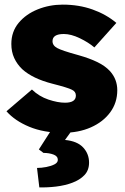

<svg xmlns="http://www.w3.org/2000/svg" viewBox="-20 -564 542 830"><path d="M252 10Q169 10 106.5 -16Q44 -42 8 -83L118 -177Q149 -147 189.5 -133.5Q230 -120 261 -120Q308 -120 308 -151Q308 -168 291 -176Q274 -185 207 -202Q121 -224 76 -265Q54 -286 41.5 -313Q29 -340 29 -374Q29 -427 60.5 -465Q92 -503 143 -523.5Q194 -544 251 -544Q321 -544 380 -523Q439 -502 483 -465L388 -359Q362 -381 324.5 -399Q287 -417 256 -417Q207 -417 207 -386Q207 -367 228 -356Q237 -351 259 -343.5Q281 -336 321 -325Q367 -312 401 -295.5Q435 -279 456 -256Q487 -221 487 -174Q487 -120 456.5 -78.5Q426 -37 373 -13.5Q320 10 252 10ZM150 246 140 162Q159 162 180 158Q201 154 215.5 146.5Q230 139 230 127Q230 111 211 104Q192 97 168 97L148 82L216 -24H308L261 41Q314 46 339.5 73.5Q365 101 365 139Q365 172 345 193Q325 214 292.5 226Q260 238 222.5 242.5Q185 247 150 246Z"/></svg>

Font: Lexend ExtraBold
Style: Regular
Weight: 800
Designer: Bonnie Shaver-Troup, Thomas Jockin
Foundry: Lexend
Version: Version 1.007; ttfautohint (v1.8.3)